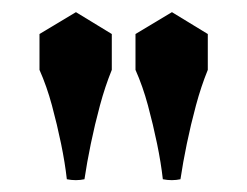

<svg xmlns="http://www.w3.org/2000/svg" viewBox="-20 -769 407 316"><path d="M45 -713 105 -749 164 -713V-654Q153 -627 144.5 -595.5Q136 -564 129.5 -532.5Q123 -501 119 -474Q105 -471 90 -474Q87 -501 80.5 -532.5Q74 -564 65.5 -595.5Q57 -627 45 -654ZM203 -713 263 -749 322 -713V-654Q311 -627 302.5 -595.5Q294 -564 287.5 -532.5Q281 -501 277 -474Q263 -471 248 -474Q245 -501 238.5 -532.5Q232 -564 223.5 -595.5Q215 -627 203 -654Z"/></svg>

Font: Poltawski Nowy SemiBold
Style: Regular
Weight: 600
Version: Version 1.001;gftools[0.9.25]